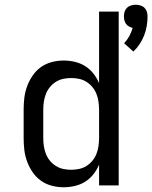

<svg xmlns="http://www.w3.org/2000/svg" viewBox="-20 -784 644 812"><path d="M544 -566 505 -601Q518 -615 527 -631.5Q536 -648 541 -666Q533 -668 525.5 -672Q518 -676 513 -683Q508 -690 506 -698Q504 -706 504 -715Q504 -725 507 -734.5Q510 -744 517 -751Q524 -758 534 -761Q544 -764 554 -764Q564 -764 574 -761Q584 -758 591 -751Q598 -744 601 -734.5Q604 -725 604 -715Q604 -694 600.5 -673.5Q597 -653 589.5 -634Q582 -615 570.5 -597.5Q559 -580 544 -566ZM249 8Q224 8 199 1.5Q174 -5 153.5 -19.5Q133 -34 118.5 -55Q104 -76 95 -100Q86 -124 83 -149Q80 -174 80 -200V-321Q80 -346 83 -371Q86 -396 95 -420Q104 -444 118.5 -465Q133 -486 153.5 -500.5Q174 -515 199 -521.5Q224 -528 249 -528Q273 -528 296.5 -522.5Q320 -517 340 -504.5Q360 -492 375 -473Q390 -454 399 -432V-735H482V0H399V-88Q390 -66 375 -47Q360 -28 340 -15.5Q320 -3 296.5 2.5Q273 8 249 8ZM281 -66Q298 -66 314.5 -69.5Q331 -73 345.5 -82Q360 -91 371 -104.5Q382 -118 388 -133.5Q394 -149 396.5 -166Q399 -183 399 -200V-321Q399 -337 396.5 -354Q394 -371 388 -386.5Q382 -402 371 -415.5Q360 -429 345.5 -438Q331 -447 314.5 -450.5Q298 -454 281 -454Q264 -454 247.5 -450.5Q231 -447 216.5 -438Q202 -429 191 -415.5Q180 -402 174 -386.5Q168 -371 165.5 -354Q163 -337 163 -321V-200Q163 -183 165.5 -166Q168 -149 174 -133.5Q180 -118 191 -104.5Q202 -91 216.5 -82Q231 -73 247.5 -69.5Q264 -66 281 -66Z"/></svg>

Font: R Plex Mono
Style: Regular
Weight: 400
Monospace: yes
Designer: Belleve Invis
Foundry: Belleve Invis
Version: Version 31.8.0